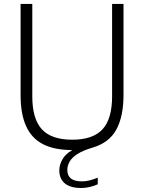

<svg xmlns="http://www.w3.org/2000/svg" viewBox="-20 -760 738 984"><path d="M396 203.5Q341 203.5 312.5 180Q284 156.5 284 113.5Q284 80.5 304 50.2Q324 20 372 -2.5L372.5 9H350Q259 9 200.5 -21Q142 -51 113.8 -113.5Q85.5 -176 85.5 -273V-740H145.5V-266Q145.5 -151 194.5 -97.5Q243.5 -44 350 -44Q456.5 -44 505.5 -97.5Q554.5 -151 554.5 -266V-740H613V-273Q613 -163.5 576.2 -96Q539.5 -28.5 454.5 -3.5Q405 11 376.5 29.5Q348 48 336.5 68.8Q325 89.5 325 110.5Q325 140 343.5 154.8Q362 169.5 399 169.5Q418 169.5 437 165Q456 160.5 481 150.5V184.5Q460.5 193.5 439.2 198.5Q418 203.5 396 203.5Z"/></svg>

Font: Encode Sans SC Condensed Thin Light
Style: Regular
Weight: 300
Version: Version 3.002